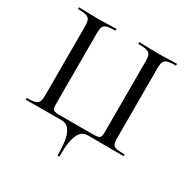

<svg xmlns="http://www.w3.org/2000/svg" viewBox="-183 -779 1092 1125"><g transform="rotate(30 363.5 -217.0)"><path d="M357 187C357 193 369 193 369 187C369 38 403 -1 453 -1L692 0C695 0 695 -12 692 -12C616 -12 608 -19 608 -81V-544C608 -601 620 -613 692 -613C696 -613 696 -625 692 -625C659 -625 617 -622 571 -622C520 -622 477 -625 442 -625C438 -625 438 -613 442 -613C516 -613 528 -601 528 -544V-83C528 -22 528 -21 455 -21H268C200 -21 198 -21 198 -83V-544C198 -601 209 -613 284 -613C287 -613 287 -625 284 -625C249 -625 206 -622 155 -622C109 -622 67 -625 34 -625C30 -625 30 -613 34 -613C105 -613 118 -601 118 -544V-81C118 -23 105 -12 34 -12C30 -12 30 0 34 0L270 -1C324 -1 357 38 357 187Z"/></g></svg>

Font: Cormorant Infant Book
Style: Regular
Weight: 500
Designer: Christian Thalmann (Catharsis Fonts)
Version: Version 1.000;PS 002.000;hotconv 1.0.88;makeotf.lib2.5.64775